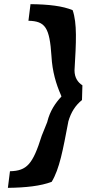

<svg xmlns="http://www.w3.org/2000/svg" viewBox="-20 -750 427 925"><path d="M208 -164V-163L181 -96C138 41 110 73 28 75L18 155C105 154 176 146 229 126C267 63 283 -27 309 -163V-164C322 -210 344 -243 375 -268L377 -339C355 -353 339 -376 339 -411C347 -547 352 -637 330 -701C282 -721 216 -729 127 -730L117 -650C198 -648 219 -618 228 -479C232 -406 250 -345 274 -291L276 -285C247 -254 221 -216 208 -164Z"/></svg>

Font: Bluebird
Style: LiNrwObl
Weight: 300
Designer: Jasper
Foundry: Cannot Into Space Fonts
Version: Version 0.98